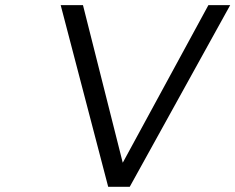

<svg xmlns="http://www.w3.org/2000/svg" viewBox="-20 -720 907 740"><path d="M213.9 -700.2H299.8L453.1 -92.8L783.2 -700.2H867.2L480 0H397Z"/></svg>

Font: Trueno Light
Style: Italic
Weight: 300
Designer: Julieta Ulanovsky
Foundry: Julieta Ulanovsky
Version: Version 3.001b | FøM Fix